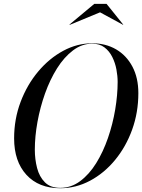

<svg xmlns="http://www.w3.org/2000/svg" viewBox="-20 -990 755 1020"><path d="M511.5 -924.5 350.5 -858 349 -859.5 481 -969.5H546L634.5 -859.5L634 -858ZM300 10Q185.5 10 120.2 -61.5Q55 -133 55 -255Q55 -357.5 89.5 -448.8Q124 -540 182.8 -610Q241.5 -680 315.8 -720Q390 -760 470 -760Q541.5 -760 596.8 -727.8Q652 -695.5 683.5 -636Q715 -576.5 715 -495Q715 -392.5 682 -301.2Q649 -210 591.2 -140Q533.5 -70 458.5 -30Q383.5 10 300 10ZM470 -758Q415 -758 367.8 -722.2Q320.5 -686.5 283 -626.8Q245.5 -567 219.2 -493.2Q193 -419.5 179 -342Q165 -264.5 165 -195Q165 -144 177 -97.5Q189 -51 218.5 -21.5Q248 8 300 8Q358 8 406 -27.8Q454 -63.5 491 -123.2Q528 -183 553.5 -256.8Q579 -330.5 592 -408Q605 -485.5 605 -555Q605 -586 598.5 -621Q592 -656 576.5 -687.2Q561 -718.5 535 -738.2Q509 -758 470 -758Z"/></svg>

Font: Bodoni* 96pt
Style: Italic
Weight: 400
Italic angle: -13°
Version: Version 2.3